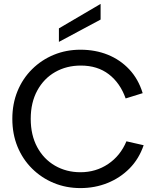

<svg xmlns="http://www.w3.org/2000/svg" viewBox="-20 -954 806 981"><path d="M494 -934V-854L281 -740V-809ZM391 7Q318 7 255 -19Q192 -45 144 -92.5Q96 -140 69.5 -204.5Q43 -269 43 -347Q43 -424 69.5 -488.5Q96 -553 144 -600.5Q192 -648 255 -674Q318 -700 391 -700Q467 -700 530.5 -674.5Q594 -649 640.5 -599.5Q687 -550 709 -478L622 -451Q594 -530 536 -574.5Q478 -619 393 -619Q320 -619 262 -586Q204 -553 170.5 -491.5Q137 -430 137 -347Q137 -264 170 -202.5Q203 -141 261 -107.5Q319 -74 391 -74Q470 -74 532.5 -116Q595 -158 626 -232L714 -212Q690 -142 642 -93.5Q594 -45 529.5 -19Q465 7 391 7Z"/></svg>

Font: Parkinsans
Style: Regular
Weight: 400
Designer: Red Stone, Indian Type Foundry
Foundry: Indian Type Foundry
Version: Version 1.000